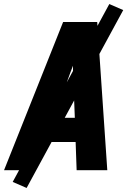

<svg xmlns="http://www.w3.org/2000/svg" viewBox="-32 -844 652 952"><path d="M-12 0 281 -735H450L500 0H348L343 -140H191L139 0ZM339 -260 330 -490Q330 -497 330 -504Q330 -511 329 -518Q327 -511 324.5 -504Q322 -497 319 -490L235 -260ZM100 88 31 58 510 -824 579 -794Z"/></svg>

Font: Iosevka SS04 Heavy Extended
Style: Italic
Weight: 900
Width: 7
Italic angle: -9°
Monospace: yes
Designer: Belleve Invis
Foundry: Belleve Invis
Version: Version 19.0.0; ttfautohint (v1.8.4)